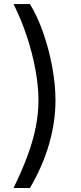

<svg xmlns="http://www.w3.org/2000/svg" viewBox="-20 -792 400 948"><path d="M46.9 136.2Q89.8 48.3 116.9 -25.9Q144 -100.1 157 -166.5Q169.9 -232.9 169.9 -296.4Q169.9 -367.2 155 -448Q140.1 -528.8 112.8 -611.8Q85.4 -694.8 46.9 -772H127.9Q165 -711.4 193.4 -630.1Q221.7 -548.8 237.8 -461.9Q253.9 -375 253.9 -296.4Q253.9 -189 221.9 -79.1Q189.9 30.8 127.9 136.2Z"/></svg>

Font: Inter
Style: Regular
Weight: 400
Designer: Rasmus Andersson
Foundry: rsms
Version: Version 4.000;git-8c9346024